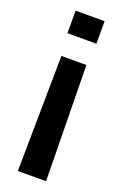

<svg xmlns="http://www.w3.org/2000/svg" viewBox="-130 -536 463 729"><g transform="rotate(20 101.5 -171.5)"><path d="M43 -495H160V-404H43ZM51 -315H152L159 152H45Z"/></g></svg>

Font: Pridi
Style: Regular
Weight: 400
Designer: Katatrad Team
Foundry: CadsonDemak
Version: Version 1.001